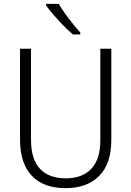

<svg xmlns="http://www.w3.org/2000/svg" viewBox="-20 -967 682 997"><path d="M558 -240Q558 -117 495 -53.5Q432 10 320 10Q206 10 145 -54.5Q84 -119 84 -242V-714H141V-242Q141 -140 187.5 -90.5Q234 -41 322 -41Q407 -41 454 -90.5Q501 -140 501 -238V-714H558ZM285 -947Q298 -924 317.5 -897Q337 -870 358 -844Q379 -818 397 -798V-788H359Q336 -807 309 -834.5Q282 -862 258 -890Q234 -918 219 -939V-947Z"/></svg>

Font: Noto Sans Kannada SemiCondensed Light
Style: Regular
Weight: 300
Width: 4
Designer: Jelle Bosma - Monotype Design Team
Foundry: Monotype Imaging Inc.
Version: Version 2.005; ttfautohint (v1.8.4.7-5d5b)